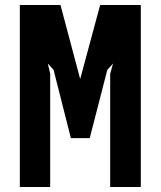

<svg xmlns="http://www.w3.org/2000/svg" viewBox="-20 -745 640 765"><path d="M59 -725H221L299.5 -430L379 -725H541V0H419V-451L430.5 -492L407.5 -466.5L337.5 -194.5H262.5L193.5 -466.5L170.5 -492L180 -451V0H59Z"/></svg>

Font: JuliaMono
Style: Bold
Weight: 700
Monospace: yes
Designer: cormullion
Foundry: corm
Version: Version 0.055; ttfautohint (v1.8.4)